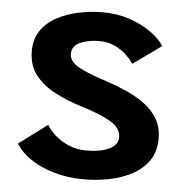

<svg xmlns="http://www.w3.org/2000/svg" viewBox="-52 -757 813 819"><g transform="rotate(5 355.0 -347.5)"><path d="M336.5 11Q268.5 11 209.5 -6Q150.5 -23 107.5 -52Q64.5 -81 44 -117L165.5 -207.5Q178 -185 202.8 -163Q227.5 -141 261.8 -126.8Q296 -112.5 337 -112.5Q397 -112.5 434 -130.2Q471 -148 471 -181.5Q471 -220.5 426.2 -246.8Q381.5 -273 298 -298.5Q240.5 -316 187.8 -342.8Q135 -369.5 101.5 -411.2Q68 -453 68 -516Q68 -567 93 -603.2Q118 -639.5 159.8 -662Q201.5 -684.5 252.2 -695.2Q303 -706 355 -706Q418 -706 471 -688Q524 -670 562.8 -642.2Q601.5 -614.5 620.5 -584.5L499.5 -498Q487 -517.5 465.8 -537Q444.5 -556.5 416 -569.5Q387.5 -582.5 352.5 -582.5Q304 -582.5 269.5 -567Q235 -551.5 235 -517.5Q235 -484.5 277.2 -461.5Q319.5 -438.5 394.5 -415Q438.5 -400.5 481.8 -381.5Q525 -362.5 560.8 -336.5Q596.5 -310.5 618 -274.5Q639.5 -238.5 639.5 -189.5Q639.5 -134 612.8 -95.5Q586 -57 541.8 -33.5Q497.5 -10 443.8 0.5Q390 11 336.5 11Z"/></g></svg>

Font: League Mono
Style: Bold
Weight: 700
Width: 6
Designer: Tyler Finck
Foundry: The League of Moveable Type / Tyler Finck
Version: Version 2.300;RELEASE